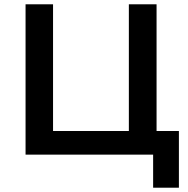

<svg xmlns="http://www.w3.org/2000/svg" viewBox="-20 -720 874 894"><path d="M99 0V-700H227V-110H580V-700H709V-110H813V154H693V0Z"/></svg>

Font: Montserrat SemiBold
Style: Regular
Weight: 600
Designer: Julieta Ulanovsky
Foundry: Julieta Ulanovsky
Version: Version 9.000; ttfautohint (v1.8.4.7-5d5b)